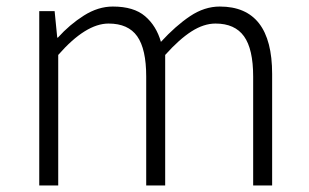

<svg xmlns="http://www.w3.org/2000/svg" viewBox="-20 -567 944 587"><path d="M147 -533 155 -452H157Q193 -492 236.5 -519.5Q280 -547 325 -547Q389 -547 423.5 -517.5Q458 -488 472 -439Q517 -488 561 -517.5Q605 -547 652 -547Q812 -547 812 -341V0H754V-333Q754 -417 726 -456Q698 -495 639 -495Q603 -495 565.5 -471Q528 -447 485 -399V0H427V-333Q427 -417 399.5 -456Q372 -495 312 -495Q242 -495 158 -399V0H100V-533Z"/></svg>

Font: Kinto Sans Light
Style: Regular
Weight: 300
Designer: Authors: Ryoko NISHIZUKA  (kana & ideographs); Paul D. Hunt (Latin, Greek & Cyrillic); Wenlong ZHANG  (bopomofo); Sandol
Foundry: Adobe Systems Incorporated, ookami Inc.
Version: Version 0.001